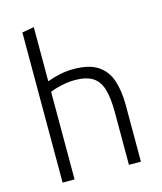

<svg xmlns="http://www.w3.org/2000/svg" viewBox="-115 -861 797 945"><g transform="rotate(-15 283.0 -388.0)"><path d="M86 0V-765L147 -776V-500Q179 -512 213 -519Q247 -526 281 -526Q361 -526 405 -497Q449 -468 467 -414.5Q485 -361 485 -288V0H424V-268Q424 -341 410.5 -386Q397 -431 364 -451.5Q331 -472 273 -472Q249 -472 223.5 -467.5Q198 -463 177.5 -457Q157 -451 147 -446V0Z"/></g></svg>

Font: Ubuntu Sans Light
Style: Regular
Weight: 300
Designer: Dalton Maag Ltd
Foundry: Dalton Maag Ltd
Version: Version 1.006; ttfautohint (v1.8.4.7-5d5b)